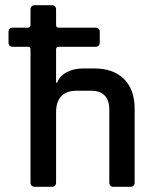

<svg xmlns="http://www.w3.org/2000/svg" viewBox="-20 -723 602 743"><path d="M179 0H116Q98 0 98 -17V-532Q98 -542 88 -542H30Q13 -542 13 -559V-599Q13 -616 30 -616H88Q98 -616 98 -627V-686Q98 -703 116 -703H179Q197 -703 197 -686V-627Q197 -616 207 -616H349Q366 -616 366 -599V-559Q366 -542 349 -542H207Q197 -542 197 -532V-403H201Q211 -429 238 -443.5Q265 -458 300 -458H346Q419 -458 460 -417Q501 -376 501 -303V-17Q501 0 483 0H420Q403 0 403 -17V-298Q403 -372 331 -372H278Q197 -372 197 -288V-17Q197 0 179 0Z"/></svg>

Font: Rajdhani SemiBold
Style: Regular
Weight: 600
Designer: Satya Rajpurohit, Jyotish Sonowal
Foundry: Indian Type Foundry
Version: Version 1.201 February 1, 2022